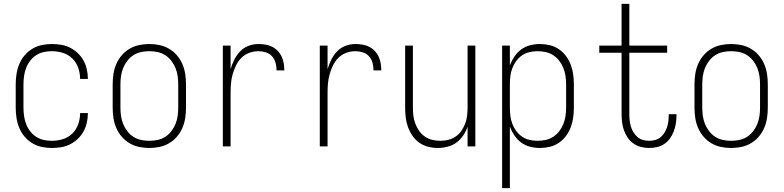

<svg xmlns="http://www.w3.org/2000/svg" viewBox="-20 -755 4040 990"><path d="M247 8Q221 8 195 2.5Q169 -3 146 -17Q123 -31 106 -51.5Q89 -72 79 -96.5Q69 -121 65 -147.5Q61 -174 61 -200V-320Q61 -346 65 -372.5Q69 -399 79 -423.5Q89 -448 106 -468.5Q123 -489 146 -503Q169 -517 195 -522.5Q221 -528 247 -528Q272 -528 296 -524Q320 -520 341.5 -509Q363 -498 381 -481Q399 -464 410.5 -443Q422 -422 427.5 -398Q433 -374 433 -350V-348H393V-349Q393 -378 383 -406Q373 -434 352.5 -454Q332 -474 304 -482.5Q276 -491 247 -491Q226 -491 205 -486.5Q184 -482 166 -470Q148 -458 135 -441Q122 -424 114.5 -404Q107 -384 104 -362.5Q101 -341 101 -320V-200Q101 -179 104 -157.5Q107 -136 114.5 -116Q122 -96 135 -79Q148 -62 166 -50Q184 -38 205 -33.5Q226 -29 247 -29Q276 -29 304 -37.5Q332 -46 352.5 -66Q373 -86 383 -114Q393 -142 393 -171V-172H433V-170Q433 -146 427.5 -122Q422 -98 410.5 -77Q399 -56 381 -39Q363 -22 341.5 -11Q320 0 296 4Q272 8 247 8Z M750 8Q723 8 697 2.5Q671 -3 648 -16.5Q625 -30 607.5 -50.5Q590 -71 579.5 -95.5Q569 -120 565 -146.5Q561 -173 561 -200V-320Q561 -347 565 -373.5Q569 -400 579.5 -424.5Q590 -449 607.5 -469.5Q625 -490 648 -503.5Q671 -517 697 -522.5Q723 -528 750 -528Q777 -528 803 -522.5Q829 -517 852 -503.5Q875 -490 892.5 -469.5Q910 -449 920.5 -424.5Q931 -400 935 -373.5Q939 -347 939 -320V-200Q939 -173 935 -146.5Q931 -120 920.5 -95.5Q910 -71 892.5 -50.5Q875 -30 852 -16.5Q829 -3 803 2.5Q777 8 750 8ZM750 -29Q772 -29 793 -33.5Q814 -38 832 -49.5Q850 -61 863.5 -78.5Q877 -96 885 -116Q893 -136 896 -157Q899 -178 899 -200V-320Q899 -342 896 -363Q893 -384 885 -404Q877 -424 863.5 -441.5Q850 -459 832 -470.5Q814 -482 793 -486.5Q772 -491 750 -491Q728 -491 707 -486.5Q686 -482 668 -470.5Q650 -459 636.5 -441.5Q623 -424 615 -404Q607 -384 604 -363Q601 -342 601 -320V-200Q601 -178 604 -157Q607 -136 615 -116Q623 -96 636.5 -78.5Q650 -61 668 -49.5Q686 -38 707 -33.5Q728 -29 750 -29Z M1129 0V-520H1169V-398Q1176 -423 1188 -447Q1200 -471 1218 -490Q1236 -509 1261 -518.5Q1286 -528 1313 -528Q1331 -528 1349 -525Q1367 -522 1383 -514Q1399 -506 1412 -492.5Q1425 -479 1432.5 -462.5Q1440 -446 1443 -428Q1446 -410 1446 -392H1406Q1406 -411 1401 -430.5Q1396 -450 1383 -464.5Q1370 -479 1351 -485Q1332 -491 1313 -491Q1288 -491 1265 -482.5Q1242 -474 1225 -457Q1208 -440 1197 -417.5Q1186 -395 1179.5 -371.5Q1173 -348 1171 -324Q1169 -300 1169 -276V0Z M1629 0V-520H1669V-398Q1676 -423 1688 -447Q1700 -471 1718 -490Q1736 -509 1761 -518.5Q1786 -528 1813 -528Q1831 -528 1849 -525Q1867 -522 1883 -514Q1899 -506 1912 -492.5Q1925 -479 1932.5 -462.5Q1940 -446 1943 -428Q1946 -410 1946 -392H1906Q1906 -411 1901 -430.5Q1896 -450 1883 -464.5Q1870 -479 1851 -485Q1832 -491 1813 -491Q1788 -491 1765 -482.5Q1742 -474 1725 -457Q1708 -440 1697 -417.5Q1686 -395 1679.5 -371.5Q1673 -348 1671 -324Q1669 -300 1669 -276V0Z M2237 8Q2212 8 2187 1.5Q2162 -5 2141.5 -19.5Q2121 -34 2106.5 -55.5Q2092 -77 2083.5 -100.5Q2075 -124 2072 -149.5Q2069 -175 2069 -200V-520H2109V-200Q2109 -179 2111.5 -158Q2114 -137 2121.5 -117.5Q2129 -98 2141 -80.5Q2153 -63 2170.5 -51Q2188 -39 2208.5 -34Q2229 -29 2250 -29Q2271 -29 2291.5 -34Q2312 -39 2329.5 -51Q2347 -63 2359 -80.5Q2371 -98 2378.5 -117.5Q2386 -137 2388.5 -158Q2391 -179 2391 -200V-520H2431V0H2391V-102Q2383 -78 2368.5 -56.5Q2354 -35 2333.5 -20Q2313 -5 2288 1.5Q2263 8 2237 8Z M2569 215V-520H2609V-418Q2618 -442 2632.5 -463.5Q2647 -485 2667.5 -500Q2688 -515 2713 -521.5Q2738 -528 2764 -528Q2789 -528 2814.5 -522Q2840 -516 2861.5 -501.5Q2883 -487 2898.5 -466Q2914 -445 2923 -421Q2932 -397 2935.5 -371.5Q2939 -346 2939 -320V-200Q2939 -174 2935.5 -148.5Q2932 -123 2923 -99Q2914 -75 2898.5 -54Q2883 -33 2861.5 -18.5Q2840 -4 2814.5 2Q2789 8 2764 8Q2738 8 2713 1.5Q2688 -5 2667.5 -20Q2647 -35 2632.5 -56.5Q2618 -78 2609 -102V215ZM2751 -29Q2772 -29 2793.5 -33.5Q2815 -38 2833 -50Q2851 -62 2864 -79Q2877 -96 2885 -116Q2893 -136 2896 -157.5Q2899 -179 2899 -200V-320Q2899 -341 2896 -362.5Q2893 -384 2885 -404Q2877 -424 2864 -441Q2851 -458 2833 -470Q2815 -482 2793.5 -486.5Q2772 -491 2751 -491Q2730 -491 2709 -486Q2688 -481 2671 -469Q2654 -457 2641.5 -440Q2629 -423 2621.5 -403Q2614 -383 2611.5 -362Q2609 -341 2609 -320V-200Q2609 -179 2611.5 -158Q2614 -137 2621.5 -117Q2629 -97 2641.5 -80Q2654 -63 2671 -51Q2688 -39 2709 -34Q2730 -29 2751 -29Z M3327 8Q3305 8 3284 2.5Q3263 -3 3245.5 -15.5Q3228 -28 3216 -46Q3204 -64 3197 -84Q3190 -104 3187.5 -125.5Q3185 -147 3185 -169V-483H3070V-520H3185V-735H3225V-520H3420V-483H3225V-169Q3225 -152 3226.5 -136Q3228 -120 3232.5 -104Q3237 -88 3245.5 -74Q3254 -60 3266.5 -49Q3279 -38 3294.5 -33.5Q3310 -29 3327 -29Q3342 -29 3357.5 -33Q3373 -37 3385 -46.5Q3397 -56 3405.5 -69.5Q3414 -83 3419 -97.5Q3424 -112 3426 -127.5Q3428 -143 3428 -159V-166H3468V-157Q3468 -136 3464.5 -116Q3461 -96 3453.5 -76.5Q3446 -57 3434 -40.5Q3422 -24 3405 -12.5Q3388 -1 3367.5 3.5Q3347 8 3327 8Z M3750 8Q3723 8 3697 2.5Q3671 -3 3648 -16.5Q3625 -30 3607.5 -50.5Q3590 -71 3579.5 -95.5Q3569 -120 3565 -146.5Q3561 -173 3561 -200V-320Q3561 -347 3565 -373.5Q3569 -400 3579.5 -424.5Q3590 -449 3607.5 -469.5Q3625 -490 3648 -503.5Q3671 -517 3697 -522.5Q3723 -528 3750 -528Q3777 -528 3803 -522.5Q3829 -517 3852 -503.5Q3875 -490 3892.5 -469.5Q3910 -449 3920.5 -424.5Q3931 -400 3935 -373.5Q3939 -347 3939 -320V-200Q3939 -173 3935 -146.5Q3931 -120 3920.5 -95.5Q3910 -71 3892.5 -50.5Q3875 -30 3852 -16.5Q3829 -3 3803 2.5Q3777 8 3750 8ZM3750 -29Q3772 -29 3793 -33.5Q3814 -38 3832 -49.5Q3850 -61 3863.5 -78.5Q3877 -96 3885 -116Q3893 -136 3896 -157Q3899 -178 3899 -200V-320Q3899 -342 3896 -363Q3893 -384 3885 -404Q3877 -424 3863.5 -441.5Q3850 -459 3832 -470.5Q3814 -482 3793 -486.5Q3772 -491 3750 -491Q3728 -491 3707 -486.5Q3686 -482 3668 -470.5Q3650 -459 3636.5 -441.5Q3623 -424 3615 -404Q3607 -384 3604 -363Q3601 -342 3601 -320V-200Q3601 -178 3604 -157Q3607 -136 3615 -116Q3623 -96 3636.5 -78.5Q3650 -61 3668 -49.5Q3686 -38 3707 -33.5Q3728 -29 3750 -29Z"/></svg>

Font: Iosevka Curly Extralight
Style: Regular
Weight: 200
Monospace: yes
Designer: Belleve Invis
Foundry: Belleve Invis
Version: Version 22.1.2; ttfautohint (v1.8.4)